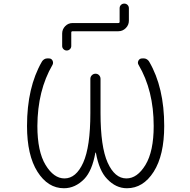

<svg xmlns="http://www.w3.org/2000/svg" viewBox="-20 -1089 1040 1051"><path d="M627.9 -962.9Q634.8 -962.9 634.8 -969.7V-1043.9Q634.8 -1054.7 642.1 -1062Q649.4 -1069.3 660.2 -1069.3Q670.9 -1069.3 678.2 -1062Q685.5 -1054.7 685.5 -1043.9V-975.6Q685.5 -952.1 668.5 -935.1Q651.4 -918 627.9 -918H377.9Q370.1 -918 370.1 -911.1V-836.9Q370.1 -827.1 362.8 -819.8Q355.5 -812.5 345.2 -812.5Q335 -812.5 327.6 -819.8Q320.3 -827.1 320.3 -836.9V-905.3Q320.3 -928.7 336.9 -945.8Q353.5 -962.9 377.9 -962.9ZM504.9 -252.9Q504.9 -253.9 503.9 -253.9Q502.9 -253.9 502 -252.9Q484.4 -154.3 441.4 -109.4Q391.6 -58.6 330.1 -58.6Q242.2 -58.6 185.1 -148.9Q127.9 -239.3 127.9 -399.4Q127.9 -610.4 209 -751Q215.8 -762.7 228.5 -767.6Q235.4 -769.5 243.2 -769.5Q248 -769.5 253.9 -768.6Q264.6 -765.6 268.6 -754.9Q272.5 -744.1 267.6 -734.4Q185.5 -593.8 184.6 -399.4Q184.6 -259.8 229.5 -186Q274.4 -112.3 333 -112.3Q396.5 -112.3 435.5 -198.7Q474.6 -285.2 474.6 -469.7V-657.2Q474.6 -668.9 482.9 -677.2Q491.2 -685.5 502.9 -685.5Q514.6 -685.5 522.5 -677.2Q530.3 -668.9 530.3 -657.2V-469.7Q530.3 -285.2 569.3 -198.7Q608.4 -112.3 671.9 -112.3Q731.4 -112.3 776.4 -186.5Q821.3 -260.7 821.3 -399.4Q821.3 -593.8 738.3 -734.4Q732.4 -744.1 736.8 -754.9Q741.2 -765.6 752 -768.6Q757.8 -769.5 763.7 -769.5Q770.5 -769.5 777.3 -767.6Q790 -762.7 796.9 -751Q878.9 -610.4 878.9 -399.4Q878.9 -239.3 821.3 -148.9Q763.7 -58.6 674.8 -58.6Q614.3 -58.6 566.4 -109.4Q522.5 -154.3 504.9 -252.9Z"/></svg>

Font: Rounded Mgen+ 1mn light
Style: Regular
Weight: 200
Designer: [Source Han Sans]
Ryoko NISHIZUKA  (kana & ideographs); Paul D. Hunt (Latin, Greek & Cyrillic); Wenlong ZHANG  (bopomofo
Version: Version 1.059.20150602